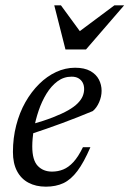

<svg xmlns="http://www.w3.org/2000/svg" viewBox="-20 -690 486 720"><path d="M248.5 -402.5Q219 -402.5 195.5 -385Q172 -367.5 154.2 -338.5Q136.5 -309.5 124.8 -274.8Q113 -240 107 -205Q101 -170 101 -141Q101 -89.5 121.5 -68Q142 -46.5 175 -46.5Q197.5 -46.5 217.2 -54.5Q237 -62.5 255.2 -82.2Q273.5 -102 291 -138H319Q294.5 -81 270.2 -48.8Q246 -16.5 217.8 -3.2Q189.5 10 152 10Q114.5 10 86.8 -4.8Q59 -19.5 43.8 -48.5Q28.5 -77.5 28.5 -120Q28.5 -172.5 40.8 -220Q53 -267.5 75.2 -306.8Q97.5 -346 126.8 -375Q156 -404 190.5 -420Q225 -436 261.5 -436Q296.5 -436 318.5 -423.8Q340.5 -411.5 350.8 -391.8Q361 -372 361 -349.5Q361 -328 351.8 -306.8Q342.5 -285.5 328 -273.5Q299 -261.5 270 -250Q241 -238.5 211.8 -227.8Q182.5 -217 153.2 -206.8Q124 -196.5 94.5 -187L96 -223Q144 -236.5 178.5 -250Q213 -263.5 235.8 -276.5Q258.5 -289.5 271.5 -302.8Q284.5 -316 290 -329.2Q295.5 -342.5 295.5 -356Q295.5 -370 290 -380.2Q284.5 -390.5 274.2 -396.5Q264 -402.5 248.5 -402.5ZM445.5 -670 302.5 -504.5H225.5L183.5 -670H208.5L283.5 -567.5H271.5L409 -670Z"/></svg>

Font: Newsreader 18pt
Style: Italic
Weight: 400
Italic angle: -17°
Version: Version 1.003